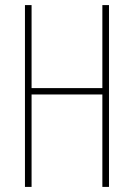

<svg xmlns="http://www.w3.org/2000/svg" viewBox="-20 -734 526 754"><path d="M408 0H382V-363H104V0H78V-714H104V-388H382V-714H408Z"/></svg>

Font: Noto Sans ExtraCondensed Thin
Style: Regular
Weight: 100
Width: 2
Designer: Monotype Design Team
Foundry: Monotype Imaging Inc.
Version: Version 2.013; ttfautohint (v1.8.4.7-5d5b)